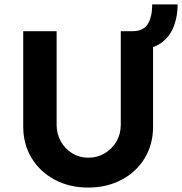

<svg xmlns="http://www.w3.org/2000/svg" viewBox="-20 -842 823 868"><path d="M85 -269V-701H236V-278Q236 -236 255 -202.5Q274 -169 306.5 -149Q339 -129 379 -129Q420 -129 453.5 -149Q487 -169 506.5 -202.5Q526 -236 526 -278V-701H580Q627 -701 647.5 -732.5Q668 -764 668 -822H783Q783 -769 766.5 -725Q750 -681 716 -653.5Q682 -626 631 -619L672 -668V-269Q672 -190 634.5 -127.5Q597 -65 530 -29.5Q463 6 379 6Q294 6 227.5 -29.5Q161 -65 123 -127.5Q85 -190 85 -269Z"/></svg>

Font: Our Lexend SemiBold
Style: Regular
Weight: 600
Designer: Bonnie Shaver-Troup, Thomas Jockin
Foundry: Lexend
Version: Version 1.007